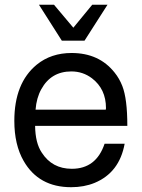

<svg xmlns="http://www.w3.org/2000/svg" viewBox="-20 -761 596 804"><path d="M513.2 -233.9H127Q127.9 -162.1 154.8 -122.1Q198.2 -54.2 280.8 -54.2Q382.8 -54.2 418 -159.2H502Q480 -38.1 376 4.9Q332 22.9 277.8 22.9Q142.1 22.9 79.1 -86.9Q40 -154.8 40 -254.9Q40 -413.1 133.8 -490.2Q193.8 -539.1 279.8 -539.1Q395 -539.1 460 -457Q480 -432.1 492.2 -400.9Q513.2 -347.2 513.2 -233.9ZM128.9 -301.8H422.9L423.8 -308.1Q423.8 -388.2 365.2 -433.1Q327.1 -461.9 278.8 -461.9Q193.8 -461.9 152.8 -387.2Q132.8 -351.1 128.9 -301.8ZM334 -590.8H238.8L143.1 -741.2H206.1L287.1 -645L366.2 -741.2H430.2Z"/></svg>

Font: SolaimanLipiNormal
Style: Normal
Weight: 400
Designer: Solaiman Karim
Version: Version 1.6.1 ; ttfautohint (v1.5.65-e2d9)